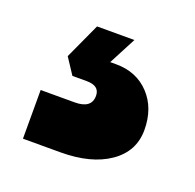

<svg xmlns="http://www.w3.org/2000/svg" viewBox="-67 -79 436 430"><g transform="rotate(20 151.5 136.5)"><path d="M97 -10H186L152 55H166Q215 55 245.5 87.5Q276 120 276 172Q276 223 232.5 253Q189 283 116 283H27V167H108Q148 167 148 137Q148 113 117 113H83L58 75Z"/></g></svg>

Font: Overused Grotesk ExtraBold
Style: Italic
Weight: 800
Italic angle: -10°
Version: Version 0.003